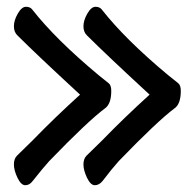

<svg xmlns="http://www.w3.org/2000/svg" viewBox="-20 -514 570 566"><path d="M282 -101Q346 -167 421 -235Q293 -353 237 -409Q226 -419 226 -436.5Q226 -454 237.5 -474Q249 -494 261.5 -494Q274 -494 280 -486Q349 -398 475 -293L505 -269Q513 -263 513 -246Q513 -208 495 -195Q444 -157 330 -39Q311 -18 282 20Q272 32 259.5 32Q247 32 236.5 10Q226 -12 226 -29Q226 -46 235 -55ZM77 -101Q141 -167 216 -235Q88 -353 32 -409Q21 -419 21 -436.5Q21 -454 32.5 -474Q44 -494 56.5 -494Q69 -494 75 -486Q144 -398 270 -293L300 -269Q308 -263 308 -246Q308 -208 290 -195Q239 -157 125 -39Q106 -18 76 20Q67 32 54.5 32Q42 32 31.5 10Q21 -12 21 -29Q21 -46 30 -55Z"/></svg>

Font: LXGW ZhenKai
Style: Regular
Weight: 400
Designer: LXGW / Fontworks Inc.
Foundry: LXGW / Fontworks Inc.
Version: Version 0.800;June 8, 2025